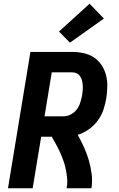

<svg xmlns="http://www.w3.org/2000/svg" viewBox="-20 -1015 640 1035"><path d="M23 0 144 -735H369Q401 -735 431 -728.5Q461 -722 486 -705.5Q511 -689 527.5 -664Q544 -639 551.5 -610Q559 -581 558.5 -549.5Q558 -518 553 -486Q548 -455 537.5 -423.5Q527 -392 507 -365Q487 -338 459 -318Q431 -298 399 -288Q417 -256 432.5 -222Q448 -188 458.5 -152Q469 -116 474 -77.5Q479 -39 473 0H339Q344 -26 342 -51.5Q340 -77 335 -101Q330 -125 322 -148Q314 -171 304 -193Q294 -215 282.5 -236Q271 -257 259 -278H202L156 0ZM323 -388Q343 -388 362.5 -398.5Q382 -409 394.5 -426Q407 -443 413 -463Q419 -483 423 -503Q425 -516 426 -529.5Q427 -543 426 -556Q425 -569 422 -581Q419 -593 412 -603.5Q405 -614 394 -619.5Q383 -625 369 -625H259L220 -388ZM357 -785 298 -845 463 -995 540 -915Z"/></svg>

Font: Iosevka Curly XBdEx
Style: Italic
Weight: 800
Width: 7
Italic angle: -9°
Monospace: yes
Designer: Belleve Invis
Foundry: Belleve Invis
Version: Version 11.1.0; ttfautohint (v1.8.3)